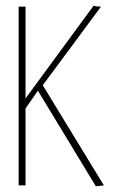

<svg xmlns="http://www.w3.org/2000/svg" viewBox="-20 -646 415 669"><path d="M314 3 112 -330 69 -268V0H45V-623H69V-303L306 -626Q309 -625 314.5 -624Q320 -623 324 -623H332L129 -349L342 0Z"/></svg>

Font: Inconsolata Condensed ExtraLight
Style: Regular
Weight: 200
Width: 3
Monospace: yes
Designer: Raph Levien, Cyreal, Brenton Simpson
Foundry: Raph Levien, Cyreal, Google
Version: Version 3.100; ttfautohint (v1.8.4.7-5d5b)